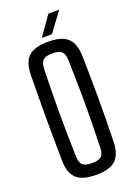

<svg xmlns="http://www.w3.org/2000/svg" viewBox="-178 -1027 780 1104"><g transform="rotate(-20 212.0 -475.0)"><path d="M211.5 7.2Q128.6 7.2 91.7 -26.8Q54.8 -60.7 53.5 -138.9Q52.5 -212.8 52 -276.8Q51.5 -340.9 51.5 -401.9Q51.5 -462.9 52 -526Q52.5 -589.1 53.5 -660.9Q54.8 -739.4 91.7 -773.3Q128.6 -807.2 211.5 -807.2Q294.1 -807.2 330.8 -773.3Q367.5 -739.4 369.4 -660.9Q371.1 -589 371.9 -525.9Q372.7 -462.8 372.7 -401.7Q372.7 -340.7 371.9 -276.7Q371.1 -212.7 369.4 -138.9Q367.5 -60.7 330.8 -26.8Q294.1 7.2 211.5 7.2ZM211.5 -64.7Q252.8 -64.7 269 -79.8Q285.3 -94.8 285.8 -135Q287.9 -210.7 289 -275Q290.1 -339.2 290.1 -399.9Q290.1 -460.6 289 -525.1Q287.9 -589.6 285.8 -664.8Q285.3 -704.9 269 -720.3Q252.8 -735.7 211.5 -735.7Q170.8 -735.7 154.4 -720.3Q138 -704.9 137 -664.8Q134.9 -590.8 134.1 -527.1Q133.2 -463.3 133.2 -402.6Q133.2 -341.9 134.1 -277.1Q134.9 -212.3 137 -135Q138 -94.8 154.4 -79.8Q170.8 -64.7 211.5 -64.7ZM185.7 -840 268.8 -958.3H334.9L247.7 -840Z"/></g></svg>

Font: Big Shoulders Thin
Style: Regular
Weight: 100
Version: Version 2.002